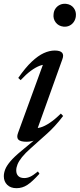

<svg xmlns="http://www.w3.org/2000/svg" viewBox="-62 -731 418 1005"><path d="M218.5 -658Q220 -674.5 229 -687Q238 -699.5 252 -706Q266 -712.5 283.5 -711Q310 -708 324 -689.2Q338 -670.5 335 -645.5Q333 -629 324.2 -616.2Q315.5 -603.5 301.8 -596.8Q288 -590 270.5 -591.5Q244 -594.5 229.5 -613.8Q215 -633 218.5 -658ZM185 -32 100 44Q70 70.5 53.2 91.5Q36.5 112.5 29.8 129.2Q23 146 23 161Q23 180 33.8 190.5Q44.5 201 65 201Q80.5 201 96 194Q111.5 187 136.5 166.5L144.5 178.5Q107 220 81 237Q55 254 24.5 254Q-6.5 254 -24.2 236.5Q-42 219 -42 191.5Q-42 174.5 -34.8 155.8Q-27.5 137 -7.5 113.2Q12.5 89.5 51.5 57.5L132.5 -10L134 -2Q119 4.5 105 7.8Q91 11 77.5 11Q45 11 34.2 -0.2Q23.5 -11.5 32.5 -35.5L169.5 -411L186.5 -393Q168 -395 146.5 -387Q125 -379 100 -360.8Q75 -342.5 46 -311.5L33.5 -323Q71 -377 104.2 -408.2Q137.5 -439.5 167.2 -453Q197 -466.5 224.5 -466.5Q253 -466.5 263 -455Q273 -443.5 264.5 -421L127.5 -38.5L111 -61Q128.5 -58 150 -64Q171.5 -70 198.2 -87.8Q225 -105.5 256.5 -136.5L268.5 -124Q246 -94.5 224.8 -71.5Q203.5 -48.5 185 -32Z"/></svg>

Font: Newsreader 36pt Medium
Style: Italic
Weight: 500
Italic angle: -17°
Designer: Hugues Gentile
Foundry: Production Type
Version: Version 1.003